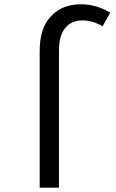

<svg xmlns="http://www.w3.org/2000/svg" viewBox="-20 -850 540 895"><path d="M165 24.9V-610.8Q165 -703.1 202.1 -755.4Q255.9 -830.1 356.9 -830.1Q428.7 -830.1 493.7 -791L458 -727.1Q412.6 -754.9 364.3 -754.9Q294.4 -754.9 267.1 -690.9Q254.9 -662.1 254.9 -611.8V24.9Z"/></svg>

Font: FORM UDPGothic
Style: Regular
Weight: 400
Foundry: Pronama LLC
Version: Version 1.05101